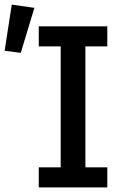

<svg xmlns="http://www.w3.org/2000/svg" viewBox="-31 -812 542 832"><path d="M59 -583 -11 -592 20 -792 118 -778ZM137 0V-87H232V-611H137V-698H434V-611H339V-87H434V0Z"/></svg>

Font: Anuphan Medium
Style: Regular
Weight: 500
Designer: Mike Abbink, Paul van der Laan, Pieter van Rosmalen, Mint Tantisuwanna
Foundry: Bold Monday; Cadson Demak
Version: Version 3.002;hotconv 1.0.109;makeotfexe 2.5.65596